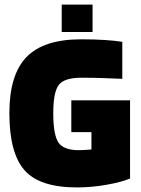

<svg xmlns="http://www.w3.org/2000/svg" viewBox="-20 -809 615 840"><path d="M380 -231H292V-370H549V-28Q511 -12 445.5 -0.5Q380 11 317 11Q153 11 87 -64.5Q21 -140 21 -314Q21 -482 96 -559.5Q171 -637 335 -637Q393 -637 439 -634Q485 -631 515 -626V-464Q473 -466 428 -467.5Q383 -469 337 -469Q260 -469 236.5 -436.5Q213 -404 213 -314Q213 -221 235 -186.5Q257 -152 325 -152Q338 -152 352 -153Q366 -154 380 -155ZM385 -669H250V-789H385Z"/></svg>

Font: Blinker ExtraBold
Style: Regular
Weight: 800
Designer: Juergen Huber
Foundry: supertype
Version: Version 1.017;hotconv 1.0.117;makeotfexe 2.5.65602